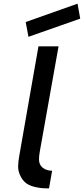

<svg xmlns="http://www.w3.org/2000/svg" viewBox="-20 -1018 457 1046"><path d="M135 -817.5 120 -898 402.5 -998 417 -916.5ZM189.5 -765.5H299L197 -193.5Q192.5 -167.5 192.5 -152Q192.5 -136.5 196.5 -126Q203.5 -109.5 219 -100Q234.5 -90.5 253.5 -88.5Q256 -88 264 -88L247 8.5Q208.5 8.5 187.5 4Q148.5 -2 125 -18.2Q101.5 -34.5 88 -66.5Q78.5 -88.5 78.8 -112.5Q79 -136.5 85.5 -172Z"/></svg>

Font: Russisch Sans SemiBold
Style: Italic
Weight: 600
Width: 4
Italic angle: -10°
Designer: Michael Sharanda (font) & Cristiano Sobral (main changes)
Foundry: Michael Sharanda
Version: Version 2.00;September 8, 2020;FontCreator 13.0.0.2681 64-bi